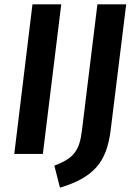

<svg xmlns="http://www.w3.org/2000/svg" viewBox="-20 -711 629 887"><path d="M46 0 130 -691H263L178 0ZM231 54Q264 42 287 28Q310 14 324.5 -5Q339 -24 347 -50Q355 -76 359 -112L430 -691H563L491 -108Q484 -52 468 -10Q452 32 424 63Q396 94 355 116.5Q314 139 257 156Z"/></svg>

Font: Xgbmvzvtohvqztyvzapvmeyoton
Style: Regular
Weight: 500
Italic angle: -8°
Designer: Carrois Corporate & Edenspiekermann
Foundry: Carrois Corporate GbR & Edenspiekermann AG
Version: Version 2.001